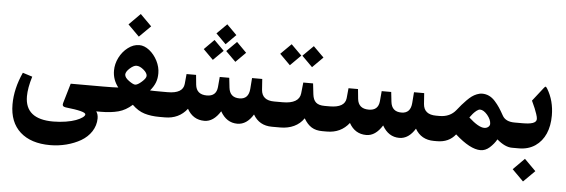

<svg xmlns="http://www.w3.org/2000/svg" viewBox="-57 -907 4021 1365"><g transform="rotate(5 1953.5 -224.5)"><path d="M342.8 98.6C208.5 98.6 141.6 44.4 141.6 -64C141.6 -103.5 149.9 -150.9 167 -206.1L98.1 -228C62.5 -149.9 44.4 -73.2 44.4 1.5C44.4 86.9 70.3 152.3 121.6 198.7C172.9 244.6 244.1 267.6 335.4 267.6C415 267.6 492.7 247.1 553.7 211.9C614.7 176.3 655.8 117.2 655.8 49.3C655.8 28.8 650.9 12.2 641.6 0H667C675.3 0 679.2 -22.9 679.2 -69.3V-115.7C679.2 -158.7 675.3 -180.2 667 -180.2H443.8L401.9 -37.6C397 -21 404.3 -11.7 423.3 -9.3C518.6 1 566.4 13.2 566.4 28.3C566.4 42 541.5 59.6 503.9 73.7C466.3 87.9 404.8 98.6 342.8 98.6Z M816.4 -636.2 897 -555.7 978 -636.2 897 -717.3ZM662.1 -180.2C644 -180.2 635.3 -156.7 635.3 -109.4V-75.2C635.3 -24.9 644 0 662.1 0H676.8C723.1 0 764.2 -4.9 799.3 -14.2C834 -23.4 866.7 -42 897 -69.3C924.8 -42 954.6 -23.4 985.4 -14.2C1016.1 -4.9 1051.8 0 1091.3 0H1109.9C1118.2 0 1122.1 -22.9 1122.1 -69.3V-115.7C1122.1 -158.7 1118.2 -180.2 1109.9 -180.2H1095.2C1052.2 -180.2 1023.9 -180.7 1009.8 -181.6C1044.9 -224.1 1058.1 -259.3 1058.1 -308.1C1058.1 -337.4 1050.8 -366.7 1036.1 -396C1021 -425.3 1002 -449.2 978 -468.3C954.1 -486.8 930.2 -496.1 906.2 -496.1C877.9 -496.1 851.1 -486.3 825.7 -466.8C799.8 -447.3 779.8 -422.4 764.6 -392.6C749.5 -362.3 742.2 -331.5 742.2 -300.3C742.2 -256.8 755.9 -217.8 783.2 -182.6C760.3 -181.2 724.6 -180.2 676.3 -180.2ZM898.9 -348.1C915 -348.1 931.6 -340.8 949.7 -325.7C967.8 -310.5 976.6 -295.9 976.6 -282.7C976.6 -271.5 966.8 -256.8 947.3 -239.7C927.7 -222.2 912.1 -213.4 900.4 -213.4C891.1 -213.4 876 -220.7 855.5 -235.4C835 -250 824.7 -264.6 824.2 -279.3C824.7 -292.5 833.5 -307.6 851.6 -323.7C869.6 -339.8 885.3 -348.1 898.9 -348.1Z M1444.8 -627 1516.1 -555.7 1586.9 -627 1516.1 -697.8ZM1524.9 -507.8 1596.2 -437 1667 -507.8 1596.2 -579.1ZM1364.7 -507.8 1435.5 -437 1506.8 -507.8 1435.5 -579.1ZM1648.4 0C1692.9 0 1730.5 -25.4 1761.2 -75.7C1790 -25.4 1834.5 0 1895.5 0H1910.2C1918.5 0 1922.4 -22.9 1922.4 -69.3V-115.7C1922.4 -158.7 1918.5 -180.2 1910.2 -180.2H1896C1837.9 -180.2 1806.6 -205.1 1802.7 -255.4L1797.4 -332.5H1724.6L1718.8 -254.9C1714.8 -205.6 1691.4 -180.7 1647.9 -180.7C1601.6 -180.7 1576.2 -204.1 1570.8 -250.5L1563 -320.3H1495.1L1488.8 -247.6C1484.4 -203.1 1460 -181.2 1414.6 -181.2C1365.2 -181.2 1337.9 -204.6 1333 -251L1326.2 -320.3H1258.3L1251.5 -248.5C1246.6 -203.1 1208 -180.2 1135.7 -180.2H1105C1086.9 -180.2 1078.1 -156.7 1078.1 -109.4V-75.2C1078.1 -24.9 1086.9 0 1105 0H1131.3C1198.2 0 1251 -24.9 1290 -75.2C1317.9 -24.9 1358.9 0 1413.1 0C1456.5 0 1494.1 -25.9 1526.9 -78.1C1556.2 -25.9 1596.7 0 1648.4 0Z M2067.4 -522 2142.6 -446.8 2217.8 -522 2142.6 -596.7ZM1909.2 -522 1984.4 -446.8 2059.6 -522 1984.4 -596.7ZM1905.3 -180.2C1887.2 -180.2 1878.4 -156.7 1878.4 -109.4V-75.2C1878.4 -24.9 1887.2 0 1905.3 0H1955.6C2027.3 0 2087.4 -27.3 2122.6 -80.1C2156.2 -23.9 2192.9 0 2255.4 0H2265.6C2273.9 0 2277.8 -22.9 2277.8 -69.3V-115.7C2277.8 -158.7 2273.9 -180.2 2265.6 -180.2H2256.3C2199.2 -180.2 2175.3 -203.1 2168.9 -255.9L2160.2 -332.5H2090.3L2082 -254.4C2076.7 -205.1 2032.7 -180.2 1958 -180.2Z M2804.2 0C2848.6 0 2886.2 -25.4 2917 -75.7C2945.8 -25.4 2990.2 0 3051.3 0H3065.9C3074.2 0 3078.1 -22.9 3078.1 -69.3V-115.7C3078.1 -158.7 3074.2 -180.2 3065.9 -180.2H3051.8C2993.7 -180.2 2962.4 -205.1 2958.5 -255.4L2953.1 -332.5H2880.4L2874.5 -254.9C2870.6 -205.6 2847.2 -180.7 2803.7 -180.7C2757.3 -180.7 2731.9 -204.1 2726.6 -250.5L2718.8 -320.3H2650.9L2644.5 -247.6C2640.1 -203.1 2615.7 -181.2 2570.3 -181.2C2521 -181.2 2493.7 -204.6 2488.8 -251L2481.9 -320.3H2414.1L2407.2 -248.5C2402.3 -203.1 2363.8 -180.2 2291.5 -180.2H2260.7C2242.7 -180.2 2233.9 -156.7 2233.9 -109.4V-75.2C2233.9 -24.9 2242.7 0 2260.7 0H2287.1C2354 0 2406.7 -24.9 2445.8 -75.2C2473.6 -24.9 2514.6 0 2568.8 0C2612.3 0 2649.9 -25.9 2682.6 -78.1C2711.9 -25.9 2752.4 0 2804.2 0Z M3288.1 -188C3296.9 -199.7 3304.2 -209 3310.1 -216.3C3315.9 -223.1 3323.7 -230.5 3333.5 -238.8C3343.3 -246.6 3352.1 -250.5 3359.4 -250.5C3376 -250.5 3393.6 -239.7 3412.1 -218.3C3430.2 -196.3 3439.5 -175.3 3439.5 -155.3C3439.5 -137.2 3420.4 -123.5 3400.4 -123.5C3372.6 -123.5 3335.4 -145 3288.1 -188ZM3061 -180.2C3043 -180.2 3034.2 -156.7 3034.2 -109.4V-75.2C3034.2 -24.9 3043 0 3061 0H3073.7C3129.9 0 3173.8 -20 3205.1 -60.1C3276.9 4.4 3337.4 36.6 3386.7 36.6C3409.7 36.6 3431.6 27.8 3451.7 9.8C3471.7 -8.3 3488.3 -28.3 3500.5 -50.3C3539.6 -16.6 3575.7 0 3608.4 0H3620.1C3628.4 0 3632.3 -22.9 3632.3 -69.3V-109.4C3632.3 -156.7 3628.4 -180.2 3620.1 -180.2H3611.3C3568.4 -180.2 3539.1 -194.3 3523.9 -222.2C3511.7 -244.1 3501 -262.2 3491.2 -276.9C3481.4 -291.5 3470.2 -306.2 3457 -320.8C3430.7 -350.1 3399.9 -364.7 3364.7 -364.7C3339.8 -364.7 3312 -352.1 3291.5 -337.4C3281.2 -330.1 3269.5 -319.3 3256.3 -306.2C3243.2 -292.5 3232.4 -281.2 3224.6 -272C3216.3 -262.7 3206.1 -249.5 3192.9 -233.4C3164.6 -197.8 3125.5 -180.2 3075.7 -180.2Z M3627 151.4 3707.5 231.9 3788.6 151.4 3707.5 70.3ZM3657.7 0C3702.6 0 3741.2 -11.2 3773.9 -33.2C3838.9 -77.6 3871.1 -154.8 3871.1 -252.4C3871.1 -322.8 3854.5 -385.3 3821.3 -440.4C3814 -452.1 3811.5 -453.1 3809.1 -453.1C3806.6 -453.1 3803.7 -452.1 3795.4 -440.9L3721.2 -346.2C3731.9 -322.3 3739.7 -304.7 3744.6 -293.9C3749 -283.2 3753.9 -270 3759.3 -254.4C3764.6 -238.8 3767.1 -227.1 3767.1 -218.8C3767.1 -189.5 3728.5 -180.2 3667.5 -180.2H3615.2C3597.2 -180.2 3588.4 -156.7 3588.4 -109.4V-75.2C3588.4 -24.9 3597.2 0 3615.2 0Z"/></g></svg>

Font: Sahel
Style: Bold
Weight: 700
Foundry: Saber Rastikerdar (saber.rastikerdar@gmail.com)
Version: Version 3.4.0